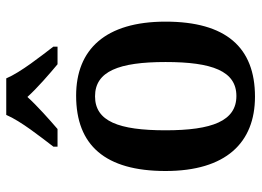

<svg xmlns="http://www.w3.org/2000/svg" viewBox="-128 -678 816 599"><g transform="rotate(-90 279.5 -378.0)"><path d="M122 -619V-606H177C206 -631 249 -669 277 -700C305 -669 349 -631 379 -606H434V-619C405 -657 354 -721 335 -766H221C202 -721 151 -657 122 -619ZM278 10C432 10 512 -81 512 -269C512 -457 425 -548 281 -548C126 -548 46 -457 46 -269C46 -81 134 10 278 10ZM280 -48C202 -48 173 -124 173 -269C173 -415 201 -489 279 -489C357 -489 386 -415 386 -269C386 -124 358 -48 280 -48Z"/></g></svg>

Font: Noto Serif Armenian SemiCondensed SemiBold
Style: Regular
Weight: 600
Width: 4
Designer: Monotype Design Team
Foundry: Monotype Imaging Inc.
Version: Version 2.008